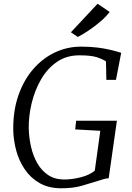

<svg xmlns="http://www.w3.org/2000/svg" viewBox="-20 -1001 708 1029"><path d="M308 8Q241.5 8 193.2 -19.2Q145 -46.5 113.8 -92Q82.5 -137.5 67.2 -193.2Q52 -249 51 -306Q50 -407.5 78.5 -489.5Q107 -571.5 157.5 -630Q208 -688.5 274 -719.8Q340 -751 414 -751Q464 -751 501.5 -746.2Q539 -741.5 565.8 -735.2Q592.5 -729 610 -724Q615 -722.5 619.8 -721Q624.5 -719.5 629.5 -718L601.5 -573H550L548 -672Q528.5 -685 497.5 -694.8Q466.5 -704.5 405.5 -704.5Q336 -704.5 284.8 -669Q233.5 -633.5 200 -575.5Q166.5 -517.5 150 -449.2Q133.5 -381 134 -315.5Q135 -265 146 -215.8Q157 -166.5 179.8 -126.5Q202.5 -86.5 238.2 -62.8Q274 -39 324 -39Q366.5 -39 413.5 -51Q460.5 -63 488 -86.5L517.5 -300L383 -307.5L388 -354H606.5L562.5 -45.5Q548.5 -45.5 534 -40.5Q519.5 -35.5 498.5 -29.5Q462.5 -18.5 417.8 -5.2Q373 8 308 8ZM397 -803 360 -828 503 -981 567.5 -937Q550.5 -913.5 519.5 -886.8Q488.5 -860 455 -837.5Q421.5 -815 397 -803Z"/></svg>

Font: Merriweather 20pt Light
Style: Italic
Weight: 300
Italic angle: -7.8°
Version: Version 2.101